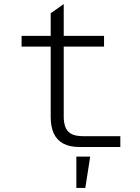

<svg xmlns="http://www.w3.org/2000/svg" viewBox="-20 -722 690 943"><path d="M370 0Q322 0 290.5 -17Q259 -34 244 -67Q229 -100 229 -147V-657L293 -702V-147Q293 -123 300 -101Q307 -79 327.5 -66Q348 -53 390 -53H571V0ZM86 -493V-546H491V-493ZM355 201V47H423L399 201Z"/></svg>

Font: Azeret Mono ExtraLight
Style: Regular
Weight: 250
Designer: Martin Vácha
Foundry: Displaay
Version: Version 1.002